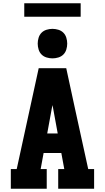

<svg xmlns="http://www.w3.org/2000/svg" viewBox="-20 -1151 640 1171"><path d="M46 0V-120H82L216 -735H384L437 -490L518 -120H554V0H335V-120H372L354 -218H246L228 -120H265V0ZM268 -337H332L304 -490Q303 -495 302 -500Q301 -505 300 -510Q299 -505 298 -500Q297 -495 296 -490ZM300 -795Q282 -795 264 -800.5Q246 -806 233.5 -818.5Q221 -831 215.5 -849Q210 -867 210 -885Q210 -903 215.5 -921Q221 -939 233.5 -951.5Q246 -964 264 -969.5Q282 -975 300 -975Q318 -975 336 -969.5Q354 -964 366.5 -951.5Q379 -939 384.5 -921Q390 -903 390 -885Q390 -867 384.5 -849Q379 -831 366.5 -818.5Q354 -806 336 -800.5Q318 -795 300 -795ZM128 -1049V-1131H472V-1049Z"/></svg>

Font: Iosevka Etoile Heavy
Style: Regular
Weight: 900
Designer: Belleve Invis
Foundry: Belleve Invis
Version: Version 22.1.2; ttfautohint (v1.8.4)